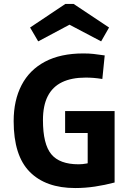

<svg xmlns="http://www.w3.org/2000/svg" viewBox="-20 -935 654 970"><path d="M497 -536Q471 -540 452 -541.5Q433 -543 413 -543Q342 -543 294 -520Q246 -497 221.5 -449.5Q197 -402 197 -328Q197 -207 239 -156Q281 -105 377 -105Q397 -105 418 -109Q439 -113 468 -122L423 -53V-329L493 -263H309V-374H559V-13Q510 0 460 7.5Q410 15 360 15Q211 15 130 -67Q49 -149 49 -323Q49 -428 89 -505Q129 -582 207.5 -623.5Q286 -665 401 -665Q430 -665 452.5 -662.5Q475 -660 509 -655ZM132 -796 310 -915H339L340 -815L173 -726ZM531 -796 491 -726 322 -815 323 -915H352Z"/></svg>

Font: Intel One Mono Light
Style: Regular
Weight: 300
Monospace: yes
Designer: Fred Shallcrass
Foundry: Frere-Jones Type LLC
Version: Version 1.004